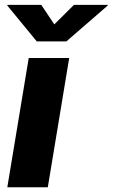

<svg xmlns="http://www.w3.org/2000/svg" viewBox="-20 -786 473 806"><path d="M10.7 0 100.6 -542.5H270.5L180.7 0ZM153.3 -765.6 208 -683.6 290.5 -765.6H432.6L432.1 -762.7L258.8 -612.3H134.3L10.7 -762.7L11.2 -765.6Z"/></svg>

Font: Inter 16pt ExtraBold
Style: Italic
Weight: 800
Italic angle: -9.3988°
Version: Version 4.001;git-66647c0bb